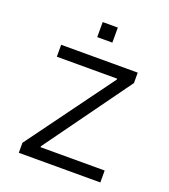

<svg xmlns="http://www.w3.org/2000/svg" viewBox="-132 -808 793 903"><g transform="rotate(20 265.0 -356.5)"><path d="M226.9 -712.7V-637.4H302.6V-712.7ZM66.4 0H474.4V-59.7H153.4V-64.3L463.1 -493.3V-545.5H79.9V-485.8H381.7V-481.2L66.4 -50.1Z"/></g></svg>

Font: TID UI Light
Style: Regular
Weight: 300
Designer: The TID Project Authors
Foundry: Bakken & Bæck
Version: Version 1.001;hotconv 1.0.109;makeotfexe 2.5.65596